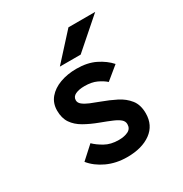

<svg xmlns="http://www.w3.org/2000/svg" viewBox="-172 -863 960 1007"><g transform="rotate(-30 308.0 -360.0)"><path d="M311 12Q244.5 12 190 -13.2Q135.5 -38.5 103 -79L179 -148Q200 -127 234.5 -107.5Q269 -88 317 -88Q351.5 -88 374.2 -99.5Q397 -111 397 -138Q397 -155 383 -167.2Q369 -179.5 342 -191Q315 -202.5 276 -217Q227.5 -235 190.8 -256Q154 -277 133.5 -307.2Q113 -337.5 113 -383Q113 -427.5 139.2 -458.8Q165.5 -490 210.2 -506.5Q255 -523 310 -523Q376 -523 423.5 -499.5Q471 -476 501 -442L423 -378Q403.5 -395.5 374 -409.2Q344.5 -423 301 -423Q268 -423 246.5 -413Q225 -403 225 -381Q225 -365.5 239.8 -353.8Q254.5 -342 279.5 -331.5Q304.5 -321 335 -310Q379 -294 418.8 -274Q458.5 -254 483.8 -222.2Q509 -190.5 509 -139Q509 -67 454.8 -27.5Q400.5 12 311 12ZM241 -576 383 -732H545L367 -576Z"/></g></svg>

Font: Overpass Mono
Style: Bold
Weight: 700
Monospace: yes
Designer: Delve Withrington, Dave Bailey
Foundry: Delve Fonts LLC
Version: Version 4.000